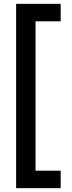

<svg xmlns="http://www.w3.org/2000/svg" viewBox="-20 -860 374 1000"><path d="M296 120H64V-840H296V-749H165V29H296Z"/></svg>

Font: Tanohe Sans Medium
Style: Regular
Weight: 500
Designer: Village Type and Design LLC
Foundry: Cooper Hewitt Smithsonian Design Museum
Version: Version 1.00;September 29, 2021;FontCreator 13.0.0.2655 64-b